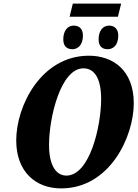

<svg xmlns="http://www.w3.org/2000/svg" viewBox="-20 -1034 768 1065"><path d="M366 -941H634L652 -1014H384ZM382 -761C409 -761 440 -781 440 -837C440 -873 420 -892 389 -892C353 -892 331 -861 331 -816C331 -778 351 -761 382 -761ZM577 -761C606 -761 636 -781 636 -837C636 -873 615 -892 585 -892C549 -892 527 -861 527 -816C527 -778 546 -761 577 -761ZM319 11C589 11 722 -276 722 -461C722 -644 607 -725 473 -725C210 -725 70 -449 70 -255C70 -82 177 11 319 11ZM348 -60C294 -60 252 -112 252 -230C252 -381 316 -655 443 -655C502 -655 541 -602 541 -485C541 -334 478 -60 348 -60Z"/></svg>

Font: Noto Serif Condensed Black
Style: Italic
Weight: 900
Width: 3
Italic angle: -12°
Designer: Monotype Design Team
Foundry: Monotype Imaging Inc.
Version: Version 2.013